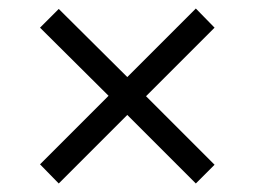

<svg xmlns="http://www.w3.org/2000/svg" viewBox="-20 -553 599 451"><path d="M118 -122 279 -283 440 -122 484 -166 323 -327 484 -488 440 -533 279 -372 118 -532 74 -488 235 -328 74 -167Z"/></svg>

Font: Noto Serif Telugu Medium
Style: Regular
Weight: 500
Designer: Jelle Bosma - Monotype Design Team
Foundry: Monotype Imaging Inc.
Version: Version 2.005